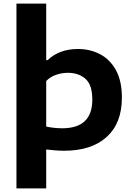

<svg xmlns="http://www.w3.org/2000/svg" viewBox="-20 -828 742 1068"><path d="M71.5 220V-808H237V-493.5H245Q309.5 -555.5 414 -555.5Q480.5 -555.5 536 -526.8Q591.5 -498 624.8 -438Q658 -378 658 -284.5Q658 -142.5 573.2 -66Q488.5 10.5 337 10.5Q310 10.5 284.5 8.2Q259 6 237 3.5V220ZM326.5 -114.5Q493.5 -114.5 493.5 -273.5Q493.5 -356 455.5 -389.5Q417.5 -423 357.5 -423Q325.5 -423 293.5 -412.5Q261.5 -402 237 -377.5V-124Q255.5 -120 278.5 -117.2Q301.5 -114.5 326.5 -114.5Z"/></svg>

Font: Encode Sans Expanded
Style: Bold
Weight: 700
Width: 7
Designer: Multiple Designers
Foundry: Impallari Type
Version: Version 3.000; ttfautohint (v1.8.3) -l 8 -r 50 -G 200 -x 14 